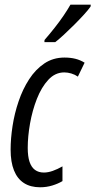

<svg xmlns="http://www.w3.org/2000/svg" viewBox="-20 -791 408 821"><path d="M151.4 9.8Q110.4 9.8 82.3 -8.3Q54.2 -26.4 39.8 -62.3Q25.4 -98.1 25.4 -151.4Q25.4 -198.7 33.7 -252.4Q42 -306.2 59.6 -357.9Q77.1 -409.7 104.5 -451.9Q131.8 -494.1 169.4 -519.5Q207 -544.9 255.9 -544.9Q281.2 -544.9 302.5 -539.6Q323.7 -534.2 341.8 -522.9L313 -463.4Q300.3 -472.2 284.9 -476.8Q269.5 -481.4 254.9 -481.4Q215.8 -481.4 186.5 -449.7Q157.2 -418 137.7 -368.2Q118.2 -318.4 108.4 -262.7Q98.6 -207 98.6 -158.7Q98.6 -122.1 106.4 -98.9Q114.3 -75.7 129.6 -64.5Q145 -53.2 167.5 -53.2Q185.5 -53.2 205.6 -60.3Q225.6 -67.4 247.1 -79.6V-16.6Q228.5 -5.4 203.6 2.2Q178.7 9.8 151.4 9.8ZM169.9 -610.8 170.4 -620.1Q193.4 -646.5 214.1 -672.9Q234.9 -699.2 252 -724.4Q269 -749.5 281.2 -771H368.2L367.2 -762.7Q356.9 -748 337.9 -727.3Q318.8 -706.5 296.4 -684.1Q273.9 -661.6 252.7 -642.1Q231.4 -622.6 216.3 -610.8Z"/></svg>

Font: Open Sans Condensed
Style: Italic
Weight: 400
Width: 3
Italic angle: -12°
Designer: Monotype Design Team
Foundry: Monotype Imaging Inc.
Version: Version 3.000